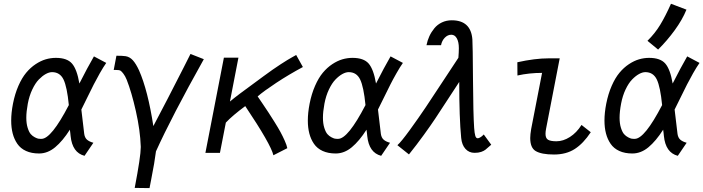

<svg xmlns="http://www.w3.org/2000/svg" viewBox="-20 -800 3682 1005"><path d="M125.5 -257.3Q117.7 -215.3 117.7 -183.6Q117.7 -153.3 124.8 -130.9Q131.8 -108.4 141.1 -97.9Q150.4 -87.4 162.4 -81.3Q174.3 -75.2 180.2 -74.2Q186 -73.2 190.9 -73.2H197.3Q248.5 -73.2 340.3 -250Q331.1 -345.2 312.5 -383.8Q293.9 -422.4 252.4 -422.4Q237.3 -422.4 219.5 -412.6Q201.7 -402.8 183.3 -384Q165 -365.2 149.2 -332Q133.3 -298.8 125.5 -257.3ZM405.8 -226.6Q418.9 -113.3 420.9 -99.1Q423.8 -79.1 435.5 -68.8Q447.3 -58.6 468.8 -52.7L422.4 15.6Q358.4 -1 349.6 -87.9Q349.1 -93.3 347.9 -104.2Q346.7 -115.2 345.7 -121.1Q308.1 -62 268.8 -29.3Q229.5 3.4 184.6 3.4Q145 3.4 116.2 -9.8Q87.4 -22.9 70.8 -47.1Q54.2 -71.3 46.4 -101.6Q38.6 -131.8 38.6 -168.9Q38.6 -209.5 47.9 -257.3Q58.1 -309.1 76.4 -350.8Q94.7 -392.6 117.2 -419.4Q139.6 -446.3 166.5 -464.1Q193.4 -481.9 219.5 -489.5Q245.6 -497.1 272.5 -497.1Q331.1 -497.1 356.9 -467.3Q382.8 -437.5 395.5 -362.8Q438 -446.8 471.7 -504.9L536.1 -470.7Q521 -449.2 502.4 -416.5Q483.9 -383.8 470.9 -358.2Q458 -332.5 436.5 -288.8Q415 -245.1 405.8 -226.6Z M685.1 183.6Q716.8 18.6 716.8 -29.3Q716.8 -29.3 716.8 -33.2Q713.9 -117.7 691.2 -218.3Q668.5 -318.8 643.1 -382.8Q635.3 -401.9 626.2 -413.8Q617.2 -425.8 611.3 -429.7Q605 -434.1 582.5 -434.1Q581.1 -434.1 578.6 -433.8Q576.2 -433.6 575.2 -433.6L589.4 -508.3Q621.1 -508.3 637.7 -505.9Q659.2 -502.4 675.5 -484.4Q691.9 -466.3 708 -431.2Q753.9 -327.1 782.7 -140.1Q808.1 -187 856.7 -281.5Q905.3 -376 941.4 -446.8L977.1 -517.6L1046.9 -490.2Q878.4 -189 796.4 -7.8Q789.6 47.9 771 141.6Q769.5 148.9 766.8 163.3Q764.2 177.7 762.7 184.6Z M1328.6 -295.4Q1331.5 -291.5 1353 -259.5Q1374.5 -227.5 1385.3 -211.2Q1396 -194.8 1416.3 -162.6Q1436.5 -130.4 1448 -109.1Q1459.5 -87.9 1470.2 -64Q1481 -40 1483.9 -24.4L1411.1 12.7Q1397.9 -44.4 1263.7 -244.6Q1196.3 -194.8 1162.1 -158.2L1131.3 0H1055.2L1151.9 -498H1228L1183.6 -268.6Q1207.5 -288.6 1235.8 -309.8Q1264.2 -331.1 1301 -357.9Q1337.9 -384.8 1357.9 -399.9Q1410.2 -438.5 1449.5 -463.9Q1488.8 -489.3 1508.5 -500Q1528.3 -510.7 1530.3 -512.2L1565.4 -449.2Q1491.7 -409.7 1426.3 -366.5Q1360.8 -323.2 1328.6 -295.4Z M1678.2 -257.3Q1670.4 -215.3 1670.4 -183.6Q1670.4 -153.3 1677.5 -130.9Q1684.6 -108.4 1693.8 -97.9Q1703.1 -87.4 1715.1 -81.3Q1727.1 -75.2 1732.9 -74.2Q1738.8 -73.2 1743.7 -73.2H1750Q1801.3 -73.2 1893.1 -250Q1883.8 -345.2 1865.2 -383.8Q1846.7 -422.4 1805.2 -422.4Q1790 -422.4 1772.2 -412.6Q1754.4 -402.8 1736.1 -384Q1717.8 -365.2 1701.9 -332Q1686 -298.8 1678.2 -257.3ZM1958.5 -226.6Q1971.7 -113.3 1973.6 -99.1Q1976.6 -79.1 1988.3 -68.8Q2000 -58.6 2021.5 -52.7L1975.1 15.6Q1911.1 -1 1902.3 -87.9Q1901.9 -93.3 1900.6 -104.2Q1899.4 -115.2 1898.4 -121.1Q1860.8 -62 1821.5 -29.3Q1782.2 3.4 1737.3 3.4Q1697.8 3.4 1668.9 -9.8Q1640.1 -22.9 1623.5 -47.1Q1606.9 -71.3 1599.1 -101.6Q1591.3 -131.8 1591.3 -168.9Q1591.3 -209.5 1600.6 -257.3Q1610.8 -309.1 1629.2 -350.8Q1647.5 -392.6 1669.9 -419.4Q1692.4 -446.3 1719.2 -464.1Q1746.1 -481.9 1772.2 -489.5Q1798.3 -497.1 1825.2 -497.1Q1883.8 -497.1 1909.7 -467.3Q1935.5 -437.5 1948.2 -362.8Q1990.7 -446.8 2024.4 -504.9L2088.9 -470.7Q2073.7 -449.2 2055.2 -416.5Q2036.6 -383.8 2023.7 -358.2Q2010.7 -332.5 1989.3 -288.8Q1967.8 -245.1 1958.5 -226.6Z M2120.6 8.3 2060.1 -40Q2080.1 -57.6 2125 -119.4Q2169.9 -181.2 2208.3 -238.3Q2246.6 -295.4 2305.2 -385Q2363.8 -474.6 2379.4 -497.6Q2381.8 -527.8 2381.8 -547.9Q2381.8 -580.1 2371.3 -599.1Q2360.8 -618.2 2342.3 -618.2Q2323.2 -618.2 2308.1 -602.5Q2293 -586.9 2288.6 -563.5H2212.4Q2217.3 -588.4 2227.5 -610.6Q2237.8 -632.8 2253.7 -652.1Q2269.5 -671.4 2293 -682.6Q2316.4 -693.8 2344.7 -693.8Q2444.8 -693.8 2452.6 -593.8Q2454.6 -566.9 2455.8 -384Q2457 -201.2 2461.9 -130.4Q2463.9 -102.5 2467.8 -89.4Q2471.7 -76.2 2480.5 -76.2Q2486.3 -76.2 2494.1 -81.1Q2502 -85.9 2506.8 -90.8L2512.2 -96.2L2551.3 -42.5Q2529.3 -22.9 2521 -16.4Q2512.7 -9.8 2498.5 -4.9Q2484.4 0 2463.9 0Q2435.1 0 2416.3 -20.8Q2397.5 -41.5 2394 -78.1Q2383.8 -181.6 2383.8 -371.1Q2360.8 -336.4 2321.3 -275.6Q2281.7 -214.8 2258.8 -180.2Q2235.8 -145.5 2198.2 -93.5Q2160.6 -41.5 2120.6 8.3Z M2851.1 -494.6H2909.7Q2909.7 -494.6 2838.4 -126.5Q2835.4 -110.8 2835.4 -99.6Q2835.4 -76.2 2848.9 -68.4Q2862.3 -60.5 2892.6 -60.5Q2927.7 -60.5 2962.9 -82.8Q2998 -105 3023.9 -146L3072.3 -107.9Q3033.7 -49.3 2988.8 -20.3Q2943.8 8.8 2879.9 8.8Q2813.5 8.8 2783.2 -9.8Q2755.4 -26.9 2755.4 -77.6Q2755.4 -95.2 2760.3 -124.5L2817.4 -418.5Q2750 -418.5 2688.5 -404.8L2688 -474.1Q2780.3 -494.6 2851.1 -494.6Z M3369.1 -586.4Q3408.7 -625.5 3435.8 -670.2Q3462.9 -714.8 3492.2 -780.3L3573.2 -749.5Q3551.8 -696.8 3511.7 -641.8Q3471.7 -586.9 3424.8 -540.5ZM3231 -257.3Q3223.1 -215.3 3223.1 -183.6Q3223.1 -153.3 3230.2 -130.9Q3237.3 -108.4 3246.6 -97.9Q3255.9 -87.4 3267.8 -81.3Q3279.8 -75.2 3285.6 -74.2Q3291.5 -73.2 3296.4 -73.2H3302.7Q3354 -73.2 3445.8 -250Q3436.5 -345.2 3418 -383.8Q3399.4 -422.4 3357.9 -422.4Q3342.8 -422.4 3325 -412.6Q3307.1 -402.8 3288.8 -384Q3270.5 -365.2 3254.6 -332Q3238.8 -298.8 3231 -257.3ZM3511.2 -226.6Q3524.4 -113.3 3526.4 -99.1Q3529.3 -79.1 3541 -68.8Q3552.7 -58.6 3574.2 -52.7L3527.8 15.6Q3463.9 -1 3455.1 -87.9Q3454.6 -93.3 3453.4 -104.2Q3452.1 -115.2 3451.2 -121.1Q3413.6 -62 3374.3 -29.3Q3335 3.4 3290 3.4Q3250.5 3.4 3221.7 -9.8Q3192.9 -22.9 3176.3 -47.1Q3159.7 -71.3 3151.9 -101.6Q3144 -131.8 3144 -168.9Q3144 -209.5 3153.3 -257.3Q3163.6 -309.1 3181.9 -350.8Q3200.2 -392.6 3222.7 -419.4Q3245.1 -446.3 3272 -464.1Q3298.8 -481.9 3325 -489.5Q3351.1 -497.1 3377.9 -497.1Q3436.5 -497.1 3462.4 -467.3Q3488.3 -437.5 3501 -362.8Q3543.5 -446.8 3577.1 -504.9L3641.6 -470.7Q3626.5 -449.2 3607.9 -416.5Q3589.4 -383.8 3576.4 -358.2Q3563.5 -332.5 3542 -288.8Q3520.5 -245.1 3511.2 -226.6Z"/></svg>

Font: Fantasque Sans Mono
Style: Italic
Weight: 400
Italic angle: -11°
Monospace: yes
Designer: Jany Belluz
Version: Version 1.8.0 ; ttfautohint (v1.8.2)